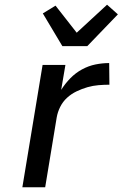

<svg xmlns="http://www.w3.org/2000/svg" viewBox="-20 -796 540 816"><path d="M75 0 161 -520H258L240 -414Q257 -441 279 -463.5Q301 -486 328.5 -501Q356 -516 385.5 -522Q415 -528 444 -528L445 -436Q422 -436 398.5 -434Q375 -432 352 -425.5Q329 -419 306 -408Q283 -397 265 -380.5Q247 -364 236 -342Q225 -320 221 -297L172 0ZM245 -600 162 -739 216 -772 306 -657 435 -776 481 -735 351 -600Z"/></svg>

Font: Iosevka Aile Medium
Style: Italic
Weight: 500
Italic angle: -9°
Designer: Belleve Invis
Foundry: Belleve Invis
Version: Version 31.1.0; ttfautohint (v1.8.4)